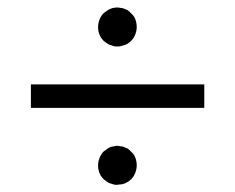

<svg xmlns="http://www.w3.org/2000/svg" viewBox="-20 -610 636 519"><path d="M297.9 -484.4Q295.9 -484.4 294.9 -484.4Q293 -484.4 292 -484.4Q286.1 -485.4 281.2 -487.3Q276.4 -488.3 271.5 -491.2Q265.6 -495.1 260.7 -499Q255.9 -503.9 252 -509.8Q245.1 -522.5 245.1 -536.1Q245.1 -550.8 252 -563.5Q254.9 -569.3 259.8 -574.2Q264.6 -578.1 270.5 -582Q276.4 -585.9 283.2 -587.9Q290 -589.8 297.9 -589.8Q304.7 -588.9 311.5 -587.9Q317.4 -585.9 324.2 -583Q330.1 -579.1 334 -574.2Q338.9 -570.3 342.8 -564.5Q349.6 -551.8 349.6 -537.1Q349.6 -523.4 342.8 -510.7Q339.8 -504.9 335 -500Q330.1 -495.1 325.2 -492.2Q319.3 -488.3 313.5 -487.3Q307.6 -485.4 301.8 -484.4Q300.8 -484.4 299.8 -484.4Q297.9 -484.4 297.9 -484.4ZM63.5 -326.2Q63.5 -328.1 63.5 -329.1Q63.5 -331.1 63.5 -333Q63.5 -336.9 63.5 -340.8Q63.5 -343.8 63.5 -347.7Q63.5 -351.6 63.5 -355.5Q63.5 -359.4 63.5 -363.3Q63.5 -367.2 63.5 -372.1Q63.5 -377 63.5 -381.8Q64.5 -381.8 66.4 -381.8Q68.4 -381.8 70.3 -381.8Q122.1 -381.8 173.8 -381.8Q225.6 -381.8 277.3 -381.8Q312.5 -381.8 347.7 -381.8Q382.8 -381.8 418.9 -381.8Q447.3 -381.8 475.6 -381.8Q503.9 -381.8 532.2 -381.8Q532.2 -379.9 532.2 -377.9Q532.2 -376 532.2 -374Q532.2 -368.2 532.2 -363.3Q532.2 -357.4 532.2 -352.5Q532.2 -348.6 532.2 -344.7Q532.2 -340.8 532.2 -336.9Q532.2 -333 532.2 -328.1Q532.2 -323.2 532.2 -318.4Q530.3 -318.4 528.3 -318.4Q526.4 -318.4 524.4 -318.4Q472.7 -318.4 420.9 -318.4Q370.1 -318.4 318.4 -318.4Q282.2 -318.4 247.1 -318.4Q211.9 -318.4 176.8 -318.4Q148.4 -318.4 120.1 -318.4Q91.8 -318.4 63.5 -318.4Q63.5 -320.3 63.5 -322.3Q63.5 -324.2 63.5 -326.2ZM297.9 -110.4Q295.9 -110.4 294.9 -110.4Q293 -110.4 292 -110.4Q286.1 -111.3 281.2 -113.3Q276.4 -114.3 271.5 -117.2Q265.6 -121.1 260.7 -125Q255.9 -129.9 252 -135.7Q245.1 -148.4 245.1 -162.1Q245.1 -176.8 252 -189.5Q254.9 -195.3 259.8 -200.2Q264.6 -204.1 270.5 -208Q274.4 -210.9 279.3 -212.9Q284.2 -213.9 289.1 -214.8Q290 -214.8 291 -214.8Q292 -214.8 293 -215.8Q294.9 -215.8 295.9 -215.8Q296.9 -215.8 297.9 -215.8Q304.7 -214.8 311.5 -213.9Q317.4 -211.9 324.2 -209Q330.1 -205.1 334 -200.2Q338.9 -196.3 342.8 -190.4Q349.6 -177.7 349.6 -163.1Q349.6 -149.4 342.8 -136.7Q339.8 -130.9 335 -126Q330.1 -121.1 325.2 -118.2Q313.5 -111.3 303.7 -111.3Q293.9 -110.4 297.9 -110.4Z"/></svg>

Font: LeFont
Style: Light
Weight: 300
Designer: Leryon MEDIA
Version: Version 1.0